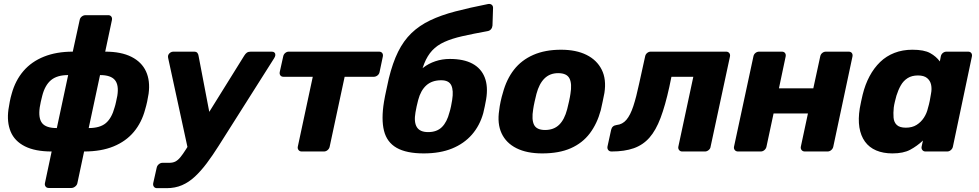

<svg xmlns="http://www.w3.org/2000/svg" viewBox="-20 -789 5099 1000"><path d="M234 190Q223 190 217.5 182.5Q212 175 214 165L249 0Q163 0 109.5 -27Q56 -54 35.5 -103.5Q15 -153 24 -219Q27 -239 31 -260Q35 -281 41 -301Q60 -370 102 -419Q144 -468 209 -494Q274 -520 359 -520L395 -685Q397 -696 406 -703Q415 -710 426 -710H544Q554 -710 559.5 -703Q565 -696 563 -685L528 -520Q611 -520 664.5 -493Q718 -466 740.5 -417Q763 -368 754 -301Q751 -281 746.5 -260Q742 -239 736 -219Q718 -151 677 -102Q636 -53 571.5 -26.5Q507 0 418 0L383 165Q381 175 371.5 182.5Q362 190 352 190ZM276 -122 335 -398Q277 -398 245.5 -371.5Q214 -345 200 -290Q196 -276 192.5 -259Q189 -242 187 -230Q179 -173 199.5 -147.5Q220 -122 276 -122ZM442 -122Q501 -122 531.5 -148Q562 -174 577 -230Q581 -242 584.5 -259Q588 -276 591 -290Q600 -346 578.5 -372Q557 -398 501 -398Z M798 191Q787 191 781.5 183.5Q776 176 778 165L796 85Q798 74 807 66.5Q816 59 826 59H861Q880 59 893 52.5Q906 46 919 30.5Q932 15 949 -12L1252 -499Q1258 -509 1265.5 -514.5Q1273 -520 1286 -520H1396Q1405 -520 1410 -514.5Q1415 -509 1414 -501Q1413 -494 1408 -486L1118 -28Q1087 21 1057 61Q1027 101 995.5 130.5Q964 160 928 175.5Q892 191 848 191ZM959 -11 856 -486Q853 -499 859 -507Q862 -512 868.5 -516Q875 -520 883 -520H990Q1003 -520 1008 -513.5Q1013 -507 1014 -499L1084 -133Z M1551 0Q1541 0 1535 -7.5Q1529 -15 1531 -25L1609 -389H1457Q1446 -389 1440.5 -396Q1435 -403 1437 -414L1455 -495Q1457 -506 1465.5 -513Q1474 -520 1484 -520H1954Q1965 -520 1970.5 -513Q1976 -506 1974 -495L1957 -414Q1955 -403 1946 -396Q1937 -389 1926 -389H1775L1697 -25Q1695 -15 1686.5 -7.5Q1678 0 1667 0Z M2187 10Q2097 10 2046 -19Q1995 -48 1980 -108Q1965 -168 1980 -259Q1985 -289 1992 -320Q1999 -351 2005 -380Q2025 -462 2053.5 -519.5Q2082 -577 2123 -616.5Q2164 -656 2220.5 -683Q2277 -710 2351.5 -729.5Q2426 -749 2522 -768Q2533 -770 2540.5 -764.5Q2548 -759 2548 -748L2545 -656Q2544 -645 2537.5 -637Q2531 -629 2520 -627Q2443 -613 2388 -600.5Q2333 -588 2294.5 -570.5Q2256 -553 2231 -526Q2206 -499 2190 -459Q2174 -419 2163 -360L2144 -389Q2158 -416 2185 -437Q2212 -458 2247.5 -470Q2283 -482 2323 -482Q2395 -482 2440.5 -457.5Q2486 -433 2504.5 -386Q2523 -339 2512 -272Q2509 -255 2505 -235.5Q2501 -216 2497 -200Q2479 -135 2438 -88Q2397 -41 2334.5 -15.5Q2272 10 2187 10ZM2210 -101Q2255 -101 2281.5 -127Q2308 -153 2321 -204Q2325 -216 2329 -235Q2333 -254 2335 -268Q2343 -318 2330.5 -344.5Q2318 -371 2278 -371Q2230 -371 2200.5 -344.5Q2171 -318 2158 -268Q2154 -254 2150 -235Q2146 -216 2144 -204Q2135 -153 2151 -127Q2167 -101 2210 -101Z M2804 10Q2724 10 2670 -17Q2616 -44 2592.5 -94.5Q2569 -145 2580 -215Q2582 -235 2587.5 -260.5Q2593 -286 2599 -305Q2618 -376 2657 -426Q2696 -476 2757.5 -503Q2819 -530 2902 -530Q2981 -530 3035 -503Q3089 -476 3114 -426Q3139 -376 3128 -305Q3124 -286 3119 -260.5Q3114 -235 3109 -215Q3090 -145 3052 -94.5Q3014 -44 2953 -17Q2892 10 2804 10ZM2819 -112Q2864 -112 2892 -139Q2920 -166 2934 -220Q2938 -235 2943.5 -260Q2949 -285 2951 -300Q2960 -353 2946 -380.5Q2932 -408 2887 -408Q2844 -408 2816 -380.5Q2788 -353 2774 -300Q2770 -285 2764.5 -260Q2759 -235 2757 -220Q2748 -166 2761.5 -139Q2775 -112 2819 -112Z M3165 0Q3154 0 3148 -7.5Q3142 -15 3144 -26L3163 -113Q3168 -135 3192 -138Q3222 -141 3242.5 -165Q3263 -189 3278.5 -236Q3294 -283 3309 -354L3340 -495Q3342 -506 3350.5 -513Q3359 -520 3369 -520H3762Q3772 -520 3778 -513Q3784 -506 3782 -495L3681 -25Q3680 -15 3671 -7.5Q3662 0 3652 0H3533Q3523 0 3517 -7.5Q3511 -15 3513 -25L3591 -389H3477L3466 -336Q3445 -240 3420.5 -175Q3396 -110 3362.5 -72Q3329 -34 3281 -17Q3233 0 3165 0Z M3824 0Q3813 0 3807 -7.5Q3801 -15 3803 -25L3904 -495Q3906 -506 3914.5 -513Q3923 -520 3934 -520H4052Q4063 -520 4068.5 -513Q4074 -506 4072 -495L4037 -329H4216L4252 -495Q4254 -506 4262.5 -513Q4271 -520 4282 -520H4400Q4411 -520 4416.5 -513Q4422 -506 4420 -495L4320 -25Q4318 -15 4309.5 -7.5Q4301 0 4290 0H4172Q4161 0 4155 -7.5Q4149 -15 4151 -25L4188 -198H4009L3972 -25Q3970 -15 3961.5 -7.5Q3953 0 3942 0Z M4628 10Q4580 10 4543.5 -5.5Q4507 -21 4485 -51.5Q4463 -82 4456 -125.5Q4449 -169 4458 -225Q4462 -245 4465 -260.5Q4468 -276 4473 -296Q4486 -349 4509 -392Q4532 -435 4564 -466Q4596 -497 4638.5 -513.5Q4681 -530 4732 -530Q4793 -530 4824.5 -512.5Q4856 -495 4875 -469L4880 -495Q4882 -506 4890.5 -513Q4899 -520 4910 -520H5022Q5033 -520 5038.5 -513Q5044 -506 5042 -495L4943 -25Q4941 -15 4932.5 -7.5Q4924 0 4913 0H4800Q4790 0 4784 -7.5Q4778 -15 4780 -25L4787 -57Q4756 -28 4720.5 -9Q4685 10 4628 10ZM4698 -124Q4731 -124 4754 -138.5Q4777 -153 4792 -176Q4807 -199 4813 -226Q4819 -246 4822.5 -264Q4826 -282 4829 -301Q4834 -326 4829.5 -347.5Q4825 -369 4808.5 -382.5Q4792 -396 4761 -396Q4729 -396 4707 -382Q4685 -368 4671.5 -344Q4658 -320 4649 -291Q4645 -276 4641 -260Q4637 -244 4635 -229Q4632 -200 4634 -176Q4636 -152 4651 -138Q4666 -124 4698 -124Z"/></svg>

Font: Rubik Light
Style: Bold Italic
Weight: 700
Italic angle: -12°
Version: Version 2.104